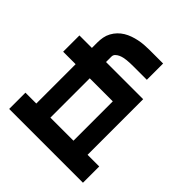

<svg xmlns="http://www.w3.org/2000/svg" viewBox="-200 -868 1001 1001"><g transform="rotate(45 300.0 -367.5)"><path d="M212 -120H382V-410H212ZM28 0V-120H108V-410H16V-530H108V-570Q108 -590 111.5 -609Q115 -628 124.5 -645.5Q134 -663 147.5 -677Q161 -691 177.5 -701Q194 -711 212.5 -717.5Q231 -724 250 -728Q269 -732 288.5 -733.5Q308 -735 327 -735H428V-615H327Q316 -615 304.5 -614.5Q293 -614 282 -613Q271 -612 260 -609.5Q249 -607 239 -602.5Q229 -598 220.5 -590Q212 -582 212 -570V-530H486V-120H572V0Z"/></g></svg>

Font: Iosevka Slab Heavy Extended
Style: Regular
Weight: 900
Width: 7
Monospace: yes
Designer: Belleve Invis
Foundry: Belleve Invis
Version: Version 11.1.0; ttfautohint (v1.8.3)